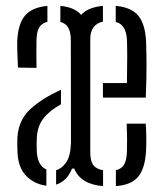

<svg xmlns="http://www.w3.org/2000/svg" viewBox="-20 -626 558 652"><path d="M330 6Q254 0 232 -53.5H224.5Q208.5 -11.5 170.5 1V-48Q190 -53.5 204.8 -74.8Q219.5 -96 221 -140L220.5 -490.5Q220.5 -543 185 -551.5V-606Q233.5 -601.5 255.5 -575.5Q279 -601.5 329.5 -606V-552.5Q286.5 -543.5 286.5 -492.5V-109Q286.5 -79 297 -65.2Q307.5 -51.5 330 -48ZM41 -396.5Q40.5 -415.5 39.2 -441Q38 -466.5 38.5 -486Q41 -544 64.5 -572.5Q88 -601 141 -606V-552Q123.5 -548 114.2 -534.5Q105 -521 104 -492.5Q103.5 -474.5 103.5 -446.2Q103.5 -418 104 -395.5ZM329.5 -294.5V-344H411Q413 -449.5 411 -492.5Q407.5 -543.5 373 -551.5V-606Q425.5 -601.5 449.2 -573.2Q473 -545 476 -486Q477 -463 477.5 -412.8Q478 -362.5 475 -294.5ZM137.5 4.5Q98.5 0 70.5 -27.2Q42.5 -54.5 39.5 -106.5Q39 -119.5 38.8 -132.2Q38.5 -145 39 -157.5Q42.5 -218.5 83 -255.5Q123.5 -292.5 187 -321V-272Q148.5 -250.5 127.8 -224.2Q107 -198 105 -157.5Q104.5 -149 104.5 -136.2Q104.5 -123.5 105 -110.5Q108 -63.5 137.5 -50.5ZM373.5 6V-48Q392.5 -52.5 401 -66.2Q409.5 -80 411 -109Q411.5 -128 411.5 -152Q411.5 -176 410 -206H475Q476.5 -183.5 476.8 -159Q477 -134.5 476 -115Q473 -55.5 450 -26.8Q427 2 373.5 6Z"/></svg>

Font: Big Shoulders Stencil Display
Style: Regular
Weight: 400
Designer: Patric King
Foundry: XO Type Co
Version: Version 1.000